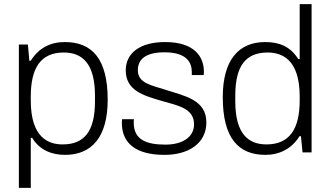

<svg xmlns="http://www.w3.org/2000/svg" viewBox="-20 -743 1610 936"><path d="M72 173H130V-71H137C174 -9 236 12 297 12C426 12 505 -73 505 -257C505 -456 429 -538 296 -538C225 -538 169 -509 130 -447H123L116 -526H72ZM285 -39C217 -39 130 -71 130 -253V-272C130 -410 177 -487 291 -487C379 -487 443 -436 443 -277V-249C443 -100 389 -39 285 -39Z M782 12C899 12 986 -44 986 -146C986 -257 880 -275 788 -305C717 -328 652 -337 652 -401C652 -458 696 -488 782 -488C896 -488 915 -433 915 -392V-377H973C974 -384 974 -389 974 -394C974 -465 929 -538 785 -538C662 -538 593 -484 593 -400C593 -301 681 -277 765 -252C845 -229 926 -216 926 -137C926 -73 867 -38 787 -38C694 -38 632 -61 632 -145C632 -150 632 -154 633 -162H575C575 -156 574 -149 574 -144C574 -42 646 12 782 12Z M1274 12C1341 12 1402 -17 1440 -79H1447L1455 0H1499V-723H1441V-455H1434C1396 -516 1342 -538 1273 -538C1145 -538 1066 -453 1066 -269C1066 -70 1142 12 1274 12ZM1279 -39C1191 -39 1127 -90 1127 -249V-277C1127 -426 1181 -487 1285 -487C1353 -487 1441 -455 1441 -273V-254C1441 -116 1393 -39 1279 -39Z"/></svg>

Font: Archivo ExtraLight
Style: Regular
Weight: 200
Designer: Hector Gatti
Foundry: Omnibus-Type
Version: Version 2.001